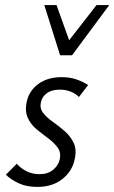

<svg xmlns="http://www.w3.org/2000/svg" viewBox="-20 -726 449 754"><path d="M126 8Q83 8 52 -7Q21 -22 3 -40L46 -83Q59 -67 82.5 -54.5Q106 -42 135 -42Q168 -42 189 -59.5Q210 -77 215 -102Q220 -128 206 -147Q192 -166 169 -183Q146 -200 123.5 -218.5Q101 -237 89 -263.5Q77 -290 85 -327Q95 -371 131.5 -397Q168 -423 222 -423Q256 -423 282 -413.5Q308 -404 326 -392L290 -345Q278 -358 258 -366Q238 -374 215 -374Q183 -374 164 -360Q145 -346 141 -325Q135 -301 149.5 -282.5Q164 -264 187.5 -247.5Q211 -231 234 -211Q257 -191 269.5 -164.5Q282 -138 273 -99Q263 -53 224.5 -22.5Q186 8 126 8ZM216 -509 236 -548 359 -706H409L263 -509ZM216 -509 154 -706H202L258 -550L263 -509Z"/></svg>

Font: Ysabeau Office
Style: Italic
Weight: 400
Italic angle: -12°
Designer: Christian Thalmann (Catharsis Fonts)
Version: Version 2.001;gftools[0.9.30]; featfreeze: tnum,lnum,ss02